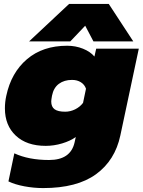

<svg xmlns="http://www.w3.org/2000/svg" viewBox="-20 -728 727 978"><path d="M332 -708H534L659 -517H456L414 -597L338 -517H128ZM23 196 53 53Q126 87 230 87Q340 87 360 -3L366 -30Q338 -10 296.5 2.5Q255 15 213 15Q116 15 60.5 -37Q5 -89 5 -176Q5 -209 12 -240Q37 -358 117.5 -426.5Q198 -495 322 -495Q365 -495 402.5 -480Q440 -465 461 -440L470 -480H687L593 -38Q566 89 469 159.5Q372 230 200 230Q152 230 104 221Q56 212 23 196ZM403 -204 418 -276Q411 -297 392 -309Q373 -321 347 -321Q307 -321 280 -301Q253 -281 245 -241Q241 -219 241 -211Q241 -184 258 -171.5Q275 -159 312 -159Q338 -159 362.5 -171Q387 -183 403 -204Z"/></svg>

Font: Prompt Black
Style: Italic
Weight: 900
Italic angle: -12°
Designer: Katatrad Team
Foundry: CadsonDemak
Version: Version 1.001